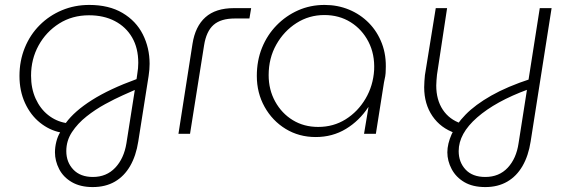

<svg xmlns="http://www.w3.org/2000/svg" viewBox="-20 -543 2299 779"><path d="M356 216Q306 216 271.5 196Q237 176 220 143Q203 110 203 75Q203 54 208.5 32Q214 10 224 -6Q180 -15 142 -45.5Q104 -76 81.5 -125Q59 -174 59 -235Q59 -296 80.5 -349Q102 -402 141 -441Q180 -480 231.5 -501.5Q283 -523 342 -523Q422 -523 477 -490.5Q532 -458 559.5 -403.5Q587 -349 587 -284Q587 -273 586 -260.5Q585 -248 583 -235L541 31Q532 89 508 130.5Q484 172 446 194Q408 216 356 216ZM357 175Q412 175 447.5 137.5Q483 100 493 38L527 -178Q511 -171 478.5 -156.5Q446 -142 406.5 -120.5Q367 -99 331 -70.5Q295 -42 272 -7Q249 28 249 70Q249 115 277.5 145Q306 175 357 175ZM247 -44Q282 -92 353 -137Q424 -182 534 -222L537 -243Q539 -255 540 -266Q541 -277 541 -288Q541 -348 516 -391Q491 -434 446 -457.5Q401 -481 341 -481Q273 -481 220 -447.5Q167 -414 136.5 -358.5Q106 -303 106 -236Q106 -184 124.5 -143Q143 -102 175 -76.5Q207 -51 247 -44Z M704 0 761 -365Q772 -436 813.5 -473Q855 -510 929 -510H999L992 -468H933Q876 -468 846.5 -442Q817 -416 808 -359L751 0Z M1261 13Q1193 13 1139 -20Q1085 -53 1053.5 -109.5Q1022 -166 1022 -235Q1022 -297 1043 -349Q1064 -401 1102 -440Q1140 -479 1189.5 -501Q1239 -523 1297 -523Q1350 -523 1396 -504Q1442 -485 1476.5 -450Q1511 -415 1529.5 -366.5Q1548 -318 1545 -259Q1545 -246 1543 -233.5Q1541 -221 1538 -209L1505 0H1457L1475 -108H1474Q1438 -53 1383.5 -20Q1329 13 1261 13ZM1271 -28Q1333 -28 1382.5 -59Q1432 -90 1463 -142.5Q1494 -195 1498 -259Q1501 -323 1475 -373.5Q1449 -424 1402.5 -453Q1356 -482 1296 -482Q1234 -482 1183 -449.5Q1132 -417 1101 -362Q1070 -307 1070 -238Q1070 -179 1096.5 -131Q1123 -83 1168 -55.5Q1213 -28 1271 -28Z M1949 216Q1898 216 1864 196Q1830 176 1812.5 143Q1795 110 1795 75Q1795 41 1812.5 1.5Q1830 -38 1869 -78Q1908 -118 1973 -155Q2038 -192 2133 -223L2122 -180Q1991 -132 1916 -66.5Q1841 -1 1841 70Q1841 115 1869 145Q1897 175 1949 175Q2005 175 2040 137.5Q2075 100 2084 38L2170 -510H2218L2133 31Q2124 89 2100 130.5Q2076 172 2038 194Q2000 216 1949 216ZM1827 -3Q1768 -23 1734.5 -72Q1701 -121 1701 -189Q1701 -200 1702 -214Q1703 -228 1704 -238L1748 -510H1794L1753 -240Q1752 -230 1751 -217.5Q1750 -205 1750 -196Q1750 -138 1776.5 -98Q1803 -58 1851 -42Z"/></svg>

Font: MuseoModerno ExtraLight
Style: Italic
Weight: 250
Italic angle: -9°
Designer: Pablo Cosgaya, Héctor Gatti, Marcela Romero, and the Authors of The MuseoModerno Project.
Foundry: Omnibus-Type Team
Version: Version 1.003